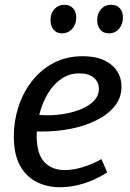

<svg xmlns="http://www.w3.org/2000/svg" viewBox="-20 -776 545 806"><path d="M232 10Q178 10 134 -12Q90 -34 64 -81Q38 -128 38 -204Q38 -268 57.5 -328Q77 -388 114.5 -436Q152 -484 205.5 -512Q259 -540 327 -540Q404 -540 447 -504.5Q490 -469 490 -412Q490 -366 462 -331Q434 -296 386.5 -272Q339 -248 280 -236Q221 -224 159 -224Q150 -224 141 -224Q132 -224 123 -225L129 -295Q141 -294 153.5 -293Q166 -292 179 -292Q217 -292 255.5 -299Q294 -306 325.5 -320Q357 -334 376 -354.5Q395 -375 395 -402Q395 -432 373.5 -450Q352 -468 313 -468Q271 -468 237.5 -445Q204 -422 181 -383.5Q158 -345 146 -298.5Q134 -252 134 -206Q134 -130 166 -96Q198 -62 252 -62Q287 -62 326.5 -74Q366 -86 406 -108L430 -52Q381 -21 330.5 -5.5Q280 10 232 10ZM437 -636Q414 -636 401 -651.5Q388 -667 388 -691Q388 -720 404.5 -738Q421 -756 447 -756Q470 -756 483 -741.5Q496 -727 496 -702Q496 -674 479.5 -655Q463 -636 437 -636ZM240 -636Q218 -636 205 -651.5Q192 -667 192 -691Q192 -720 208.5 -738Q225 -756 251 -756Q273 -756 286.5 -741.5Q300 -727 300 -702Q300 -674 283 -655Q266 -636 240 -636Z"/></svg>

Font: Bitter Thin Medium
Style: Italic
Weight: 500
Italic angle: -9°
Version: Version 3.021